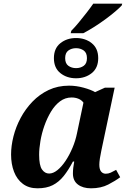

<svg xmlns="http://www.w3.org/2000/svg" viewBox="-20 -1010 705 1040"><path d="M183 10Q136 10 104 -14Q72 -38 56 -79.5Q40 -121 40 -173Q40 -220 53 -271.5Q66 -323 92 -371.5Q118 -420 156 -459.5Q194 -499 243.5 -522.5Q293 -546 354 -546Q393 -546 433 -535Q473 -524 495 -511L548 -535H601L535 -223Q533 -212 528.5 -192Q524 -172 521 -151.5Q518 -131 518 -118Q518 -93 527.5 -81Q537 -69 553 -69Q567 -69 580 -75Q593 -81 609 -90L631 -50Q606 -31 566.5 -10.5Q527 10 473 10Q429 10 402 -10.5Q375 -31 375 -70Q375 -99 382 -135H375Q351 -89 325 -56.5Q299 -24 265.5 -7Q232 10 183 10ZM246 -70Q268 -70 291 -88.5Q314 -107 335 -138.5Q356 -170 372.5 -209Q389 -248 397 -288L432 -454Q422 -468 405 -475Q388 -482 368 -482Q333 -482 305 -461Q277 -440 256 -405Q235 -370 220.5 -329Q206 -288 199 -246.5Q192 -205 192 -172Q192 -114 207.5 -92Q223 -70 246 -70ZM392 -586Q342 -586 307 -614Q272 -642 272 -695Q272 -748 307 -776Q342 -804 392 -804Q442 -804 477 -776Q512 -748 512 -695Q512 -642 477 -614Q442 -586 392 -586ZM392 -641Q416 -641 433.5 -653.5Q451 -666 451 -695Q451 -724 433.5 -736.5Q416 -749 392 -749Q368 -749 350.5 -736.5Q333 -724 333 -695Q333 -666 350.5 -653.5Q368 -641 392 -641ZM363 -830 366 -843Q385 -862 406.5 -888Q428 -914 449 -941Q470 -968 485 -990H642L639 -980Q627 -967 603.5 -947Q580 -927 550 -905Q520 -883 489 -863.5Q458 -844 431 -830Z"/></svg>

Font: Noto Serif
Style: Bold Italic
Weight: 700
Italic angle: -12°
Designer: Monotype Design Team
Foundry: Monotype Imaging Inc.
Version: Version 2.013